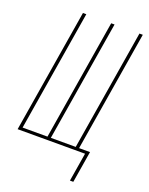

<svg xmlns="http://www.w3.org/2000/svg" viewBox="-165 -819 831 1073"><g transform="rotate(20 250.0 -282.5)"><path d="M389 170 417 0H16L137 -735H157L39 -18H187L305 -735H325L207 -18H355L473 -735H493L375 -18H440L409 170Z"/></g></svg>

Font: Iosevka Thin Oblique
Style: Regular
Weight: 100
Italic angle: -9°
Monospace: yes
Designer: Belleve Invis
Foundry: Belleve Invis
Version: Version 32.5.0; ttfautohint (v1.8.4)